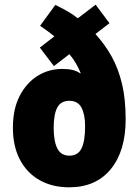

<svg xmlns="http://www.w3.org/2000/svg" viewBox="-20 -789 594 819"><path d="M216 -768Q241 -756 265 -742.5Q289 -729 312 -711L388 -769L447 -690L387 -644Q428 -599 456.5 -547.5Q485 -496 500.5 -431Q516 -366 516 -280Q516 -145 452.5 -67.5Q389 10 275 10Q203 10 149 -20.5Q95 -51 65 -108Q35 -165 35 -244Q35 -324 64 -380Q93 -436 140.5 -465.5Q188 -495 246 -495Q297 -495 322 -476L324 -478Q316 -497 304.5 -517.5Q293 -538 276 -558L210 -507L150 -586L212 -634Q182 -658 151 -679ZM276 -359Q240 -359 224.5 -330.5Q209 -302 209 -243Q209 -187 224.5 -156Q240 -125 276 -125Q313 -125 328 -156.5Q343 -188 343 -250Q343 -301 327.5 -330Q312 -359 276 -359Z"/></svg>

Font: Noto Sans Lao Condensed Black
Style: Regular
Weight: 900
Width: 3
Designer: Monotype Design Team
Foundry: Monotype Imaging Inc.
Version: Version 2.003; ttfautohint (v1.8.4.7-5d5b)